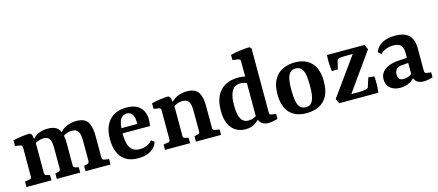

<svg xmlns="http://www.w3.org/2000/svg" viewBox="-49 -1135 3706 1625"><g transform="rotate(-15 1804.0 -322.5)"><path d="M549 0V-47L577 -54Q586 -57 590.5 -61.5Q595 -66 595 -76V-256Q595 -311 579 -336Q563 -361 525 -361Q502 -361 477 -351.5Q452 -342 429 -321L428 -359Q457 -397 497 -414Q537 -431 581 -431Q655 -431 681.5 -389Q708 -347 708 -270V-76Q708 -57 726 -54L768 -47V0ZM31 0V-47L73 -54Q90 -57 90 -76V-331Q90 -350 73 -353L27 -361V-409Q62 -419 101 -424Q140 -429 175 -430L192 -415L204 -342V-76Q204 -59 220 -54L250 -47V0ZM297 0V-47L325 -54Q333 -57 338 -61.5Q343 -66 343 -76V-259Q343 -313 328.5 -337Q314 -361 276 -361Q253 -361 226.5 -351Q200 -341 181 -321L182 -355Q208 -395 246.5 -413Q285 -431 330 -431Q404 -431 430 -389.5Q456 -348 456 -273V-76Q456 -59 473 -54L502 -47V0Z M818 -206Q818 -314 871 -372.5Q924 -431 1020 -431Q1100 -431 1140 -391Q1180 -351 1180 -286Q1180 -272 1179 -256.5Q1178 -241 1175 -228H897V-273H1074Q1075 -278 1075 -282Q1075 -286 1075 -292Q1075 -331 1059 -356.5Q1043 -382 1010 -382Q975 -382 954.5 -348Q934 -314 934 -227Q934 -168 945.5 -131.5Q957 -95 981 -78Q1005 -61 1043 -61Q1074 -61 1103 -73Q1132 -85 1151 -109L1178 -90Q1164 -42 1119 -16Q1074 10 1009 10Q943 10 901 -17Q859 -44 838.5 -92.5Q818 -141 818 -206Z M1516 0V-47L1546 -54Q1555 -56 1559.5 -61Q1564 -66 1564 -76V-258Q1564 -313 1548.5 -337Q1533 -361 1496 -361Q1469 -361 1443 -350.5Q1417 -340 1395 -320L1396 -355Q1425 -395 1464.5 -413Q1504 -431 1551 -431Q1624 -431 1650.5 -389.5Q1677 -348 1677 -272V-76Q1677 -57 1695 -54L1736 -47V0ZM1245 0V-47L1287 -54Q1304 -57 1304 -76V-331Q1304 -350 1287 -353L1241 -361V-409Q1276 -419 1315 -424Q1354 -429 1389 -430L1406 -415L1418 -341V-76Q1418 -58 1435 -54L1465 -47V0Z M1951 8Q1904 8 1867 -13.5Q1830 -35 1808.5 -80.5Q1787 -126 1787 -199Q1787 -275 1812.5 -326.5Q1838 -378 1886 -404.5Q1934 -431 2001 -431Q2024 -431 2047.5 -427Q2071 -423 2084 -418L2072 -359Q2064 -367 2045 -373Q2026 -379 2006 -379Q1977 -379 1955 -364Q1933 -349 1920 -312.5Q1907 -276 1907 -213Q1907 -155 1917 -121Q1927 -87 1946.5 -72Q1966 -57 1991 -57Q2014 -57 2037.5 -65.5Q2061 -74 2077 -89L2090 -71Q2069 -37 2034 -14.5Q1999 8 1951 8ZM2175 -639V-78Q2175 -66 2180 -61.5Q2185 -57 2194 -56L2232 -51V-7Q2219 -3 2195 2Q2171 7 2150 7Q2111 7 2089.5 -13.5Q2068 -34 2061 -71V-558Q2061 -576 2044 -579L1993 -587V-632Q2030 -642 2076 -648Q2122 -654 2159 -655Z M2571 -205Q2571 -265 2564 -304Q2557 -343 2538.5 -361.5Q2520 -380 2488 -380Q2448 -380 2428.5 -343Q2409 -306 2409 -216Q2409 -155 2416.5 -116Q2424 -77 2442.5 -58.5Q2461 -40 2493 -40Q2532 -40 2551.5 -77Q2571 -114 2571 -205ZM2286 -206Q2286 -287 2314 -336.5Q2342 -386 2390 -408.5Q2438 -431 2497 -431Q2561 -431 2604.5 -406Q2648 -381 2671 -333Q2694 -285 2694 -214Q2694 -132 2666.5 -83Q2639 -34 2591.5 -12Q2544 10 2484 10Q2420 10 2376 -14.5Q2332 -39 2309 -87Q2286 -135 2286 -206Z M3000 -387 3007 -373H2931Q2917 -373 2901.5 -372.5Q2886 -372 2874 -370Q2865 -368 2859 -364Q2853 -360 2851 -350L2834 -279H2781Q2777 -314 2775.5 -351Q2774 -388 2777 -421H3106L3125 -378L2881 -35L2874 -48H2949Q2967 -48 2985.5 -49Q3004 -50 3018 -53Q3027 -55 3033 -58.5Q3039 -62 3041 -70L3066 -148L3118 -142Q3121 -107 3120 -71Q3119 -35 3115 0H2772L2752 -42Z M3305 8Q3252 8 3219 -20Q3186 -48 3186 -96Q3186 -137 3209 -163Q3232 -189 3269 -202.5Q3306 -216 3347 -218L3443 -224V-180L3374 -174Q3336 -173 3319.5 -155Q3303 -137 3303 -109Q3303 -83 3314.5 -70Q3326 -57 3352 -57Q3378 -57 3402.5 -68.5Q3427 -80 3441 -98L3451 -73Q3431 -35 3393 -13.5Q3355 8 3305 8ZM3198 -333Q3215 -379 3260 -404.5Q3305 -430 3374 -430Q3458 -430 3496 -391Q3534 -352 3534 -273V-78Q3534 -58 3554 -56L3591 -51V-7Q3578 -3 3554.5 2Q3531 7 3511 7Q3475 7 3452.5 -10Q3430 -27 3424 -66V-268Q3424 -316 3402.5 -335Q3381 -354 3341 -354Q3307 -354 3278 -343.5Q3249 -333 3224 -310Z"/></g></svg>

Font: Rasa SemiBold
Style: Regular
Weight: 600
Designer: Anna Giedrys (Yrsa+Rasa design), David Brezina (Yrsa art-direction, Rasa art-direction, design)
Foundry: Rosetta Type Foundry
Version: Version 2.004